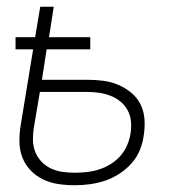

<svg xmlns="http://www.w3.org/2000/svg" viewBox="-20 -540 540 568"><path d="M201 8Q176 8 152.5 4.5Q129 1 108 -9Q87 -19 71 -35.5Q55 -52 46.5 -73.5Q38 -95 37.5 -119Q37 -143 41 -168L78 -394H26V-430H84L99 -520H139L125 -430H247V-394H118L104 -304H237Q262 -304 285.5 -301Q309 -298 330 -289Q351 -280 368.5 -265.5Q386 -251 396 -230.5Q406 -210 407.5 -186.5Q409 -163 405 -138Q402 -116 393 -94.5Q384 -73 368 -55.5Q352 -38 331.5 -25Q311 -12 289.5 -5Q268 2 245.5 5Q223 8 201 8ZM201 -29Q219 -29 237 -31Q255 -33 272.5 -38.5Q290 -44 306.5 -54Q323 -64 335.5 -78Q348 -92 355.5 -109Q363 -126 366 -144Q369 -162 367.5 -180Q366 -198 358 -213Q350 -228 337 -239Q324 -250 307.5 -256.5Q291 -263 273.5 -265.5Q256 -268 237 -268H98L80 -162Q77 -143 77.5 -124.5Q78 -106 84.5 -90Q91 -74 103 -61.5Q115 -49 131 -41.5Q147 -34 165 -31.5Q183 -29 201 -29Z"/></svg>

Font: Iosevka SS04 Extralight
Style: Italic
Weight: 200
Italic angle: -9°
Monospace: yes
Designer: Belleve Invis
Foundry: Belleve Invis
Version: Version 19.0.0; ttfautohint (v1.8.4)